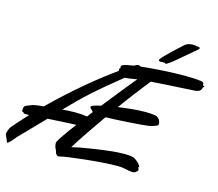

<svg xmlns="http://www.w3.org/2000/svg" viewBox="-205 -1064 1408 1241"><g transform="rotate(15 499.0 -443.5)"><path d="M807 -53C807 -60 777 -94 751 -102C737 -106 718 -108 694 -108C635 -108 550 -97 469 -84C420 -77 381 -69 349 -61C385 -121 469 -242 513 -305C584 -306 772 -319 792 -323C815 -326 843 -335 854 -342C857 -343 858 -348 858 -354C858 -369 847 -395 821 -400C803 -403 781 -405 756 -405C702 -405 634 -398 573 -389C621 -456 694 -550 736 -603C857 -612 1015 -619 1033 -621C1053 -624 1064 -632 1068 -643C1071 -654 1069 -651 1077 -659C1078 -660 1079 -661 1079 -662C1079 -665 1073 -665 1069 -667C1068 -667 1068 -669 1068 -676C1068 -682 1066 -688 1049 -691C1022 -695 985 -697 945 -697C848 -697 733 -690 648 -680C646 -683 641 -685 635 -686C632 -686 628 -685 625 -685C622 -684 615 -681 605 -675C573 -670 549 -665 538 -661C525 -656 523 -650 523 -646C523 -643 524 -640 524 -637C524 -636 523 -635 520 -634C519 -633 518 -631 518 -628C518 -625 518 -621 519 -617C420 -547 266 -424 110 -270C76 -267 48 -263 34 -258C10 -249 -6 -243 -12 -237C-16 -234 -18 -214 -18 -206C-18 -197 -8 -204 -5 -195C-4 -192 2 -191 13 -191H33C1 -157 -31 -121 -63 -84C-69 -76 -81 -48 -81 -35C-81 -33 -80 -32 -80 -31C-77 -21 -71 -11 -66 0C-63 8 -62 18 -57 18C-50 18 -21 -14 -9 -31C-5 -36 110 -153 154 -199C209 -203 287 -206 344 -209C295 -144 257 -90 248 -70C246 -67 246 -63 246 -59C246 -46 251 -28 260 -14C261 0 271 18 286 18C288 18 289 18 291 17C337 4 563 -21 667 -21C686 -21 701 -20 710 -18C741 -11 760 -8 772 -8C790 -8 793 -14 802 -21C805 -24 807 -27 807 -31C807 -38 802 -46 802 -49C802 -50 803 -51 805 -51C806 -51 807 -52 807 -53ZM567 -584C579 -584 596 -586 648 -595C607 -546 537 -459 467 -370C433 -363 410 -355 405 -350C403 -348 402 -346 402 -344C402 -335 420 -327 423 -318C423 -317 424 -316 424 -315L397 -279C374 -283 345 -285 317 -285C287 -285 257 -283 231 -281C338 -393 405 -453 567 -584ZM977 -881C984 -887 986 -891 986 -894C986 -901 971 -901 970 -901C968 -901 935 -905 933 -905C929 -905 914 -901 911 -901C905 -901 895 -894 888 -890C848 -854 757 -771 752 -755C751 -753 751 -752 751 -751C751 -745 759 -744 768 -744C772 -744 777 -745 781 -745C783 -745 790 -744 793 -744C795 -743 794 -740 799 -740C817 -740 911 -827 977 -881Z"/></g></svg>

Font: Oregano
Style: Italic
Weight: 400
Italic angle: -12°
Designer: Astigmatic (AOETI)
Foundry: Astigmatic (AOETI)
Version: Version 1.000